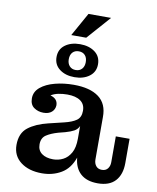

<svg xmlns="http://www.w3.org/2000/svg" viewBox="-101 -1024 912 1112"><g transform="rotate(10 355.0 -467.5)"><path d="M251 -808 328 -946H461L339 -808ZM311 -571Q258 -571 223.5 -597Q189 -623 189 -668Q189 -714 223.5 -739.5Q258 -765 311 -765Q364 -765 398.5 -739.5Q433 -714 433 -668Q433 -623 398.5 -597Q364 -571 311 -571ZM311 -613Q334 -613 347.5 -628Q361 -643 361 -668Q361 -694 347.5 -708.5Q334 -723 311 -723Q288 -723 274.5 -708.5Q261 -694 261 -668Q261 -643 274.5 -628Q288 -613 311 -613ZM222 10Q145 10 97 -26.5Q49 -63 49 -127Q49 -196 93 -230Q137 -264 208 -281L299 -303Q345 -314 369.5 -331.5Q394 -349 394 -387V-388Q394 -426 366.5 -445.5Q339 -465 289 -465Q262 -465 237 -460Q212 -455 193 -443Q237 -431 237 -392Q236 -368 218.5 -352.5Q201 -337 170 -337Q138 -337 114 -354Q90 -371 90 -408Q90 -447 122 -473.5Q154 -500 205.5 -513.5Q257 -527 316 -527Q412 -527 463.5 -488.5Q515 -450 514 -372V-123Q514 -100 526 -85Q538 -70 561 -70Q583 -70 595 -85Q607 -100 607 -123V-275H688V-132Q688 -65 653.5 -27Q619 11 550 11Q485 11 449 -22Q413 -55 408 -115Q385 -49 335 -19.5Q285 10 222 10ZM180 -153Q180 -118 205 -99.5Q230 -81 272 -81Q303 -81 330.5 -95Q358 -109 375.5 -140Q393 -171 393 -223V-298Q384 -278 365 -267.5Q346 -257 314 -248L275 -238Q233 -226 206.5 -208.5Q180 -191 180 -153Z"/></g></svg>

Font: Montagu Slab 16pt Medium
Style: Regular
Weight: 500
Designer: Florian Karsten
Foundry: Florian Karsten
Version: Version 1.000; ttfautohint (v1.8.3)